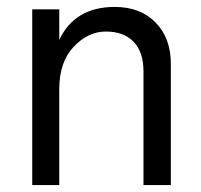

<svg xmlns="http://www.w3.org/2000/svg" viewBox="-20 -534 580 554"><path d="M473 0H394V-328Q394 -384 365.5 -413.5Q337 -443 285.5 -443Q234 -443 192.5 -399Q151 -355 151 -277V0H73V-507H151V-419Q196 -514 311 -514Q385 -514 429 -469Q473 -424 473 -349Z"/></svg>

Font: Hind Madurai
Style: Regular
Weight: 400
Designer: Jyotish Sonowal
Foundry: Indian Type Foundry
Version: Version 0.702;PS 1.0;hotconv 1.0.81;makeotf.lib2.5.63406